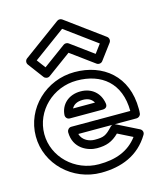

<svg xmlns="http://www.w3.org/2000/svg" viewBox="-130 -959 918 1093"><g transform="rotate(-15 328.5 -412.5)"><path d="M140.1 -672.8 326 -809 511.9 -672.8 473.8 -621.8 340.8 -719.2C331.8 -725.7 319.2 -725 311.2 -719.2L178.2 -621.8ZM90.2 -698.2C78.9 -689.9 76.9 -673.9 85 -663L153 -572C160.2 -562.4 176.2 -558.4 187.8 -566.8L326 -668L464.2 -566.8C474 -559.7 490.5 -560.6 499 -572L567 -663C575.4 -674.3 572.7 -690.2 561.8 -698.2L340.8 -860.2C332.7 -866.1 320.2 -866.7 311.2 -860.2ZM461 -207C456.7 -205.7 452.7 -203.3 449.7 -200.1C409.3 -156.8 395.3 -151 343 -151C311.1 -151 271.3 -166.9 260.1 -207ZM475 -207H604C615.2 -207 626.6 -215.6 628.7 -227.9C630.3 -237.9 630 -248.7 630 -256C630 -450.2 497.1 -553 330 -553C162 -553 23 -420.6 23 -256C23 -92.3 162 40 330 40C449.4 40 554 -0.1 617.5 -106.2C626.2 -120.8 618.6 -135.7 607.2 -141.4L479.2 -205.4C478.3 -205.8 476.4 -206.6 475 -207ZM580 -257H232C216.9 -257 207 -242.7 207 -232C207 -134.4 290.6 -101 343 -101C398.1 -101 433.6 -113.7 473.2 -152.5L559.5 -109.3C506.8 -38.5 429 -10 330 -10C188 -10 73 -121.7 73 -256C73 -391.4 188 -503 330 -503C474.9 -503 579.1 -422.1 580 -257ZM237 -305H432C441.8 -305 460.1 -310.8 456.7 -333.7C447 -399.5 397.9 -438 335 -438C262.6 -438 215.9 -391.7 212.1 -331.6C211.2 -318.7 220.5 -305 237 -305ZM269 -355C278.6 -373.3 298.2 -388 335 -388C366.4 -388 386.4 -376.5 398.2 -355Z"/></g></svg>

Font: Hussar Ekologiczny
Style: Regular
Weight: 400
Foundry: Cannot Into Space Fonts
Version: Version 0.97